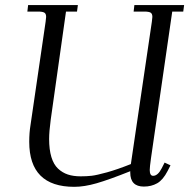

<svg xmlns="http://www.w3.org/2000/svg" viewBox="-20 -722 739 750"><path d="M86.9 -676.8 89.8 -702.1H284.2L280.8 -676.8H237.8L178.2 -254.9Q171.9 -208 171.9 -179.2Q171.9 -137.7 180.7 -108.6Q189.5 -79.6 206.5 -63.5Q223.6 -47.4 245.1 -40.3Q266.6 -33.2 294.9 -33.2Q318.4 -33.2 337.9 -35.4Q357.4 -37.6 397.9 -48.8Q438.5 -60.1 491.2 -81.1L573.2 -637.2Q575.2 -650.9 575.2 -655.8Q575.2 -668.5 568.4 -672.6Q561.5 -676.8 543 -676.8H502L504.9 -702.1H699.2L695.8 -676.8H652.8L569.8 -104Q564.9 -68.8 564.9 -58.1Q564.9 -35.2 578.1 -35.2Q596.7 -35.2 611.8 -64.9L623 -86.9L646 -76.2L634.8 -54.2Q616.7 -19 594 -6.1Q571.3 6.8 542 6.8Q488.8 6.8 488.8 -47.9V-53.2Q405.8 -20 357.4 -6.1Q309.1 7.8 270 7.8Q94.2 7.8 94.2 -168Q94.2 -203.1 99.1 -232.9L158.2 -637.2Q160.2 -650.9 160.2 -655.8Q160.2 -668.5 153.3 -672.6Q146.5 -676.8 127.9 -676.8Z"/></svg>

Font: Dihjauti
Style: Italic
Weight: 400
Italic angle: -9°
Designer: T. Christopher White
Version: Version 3.0.0